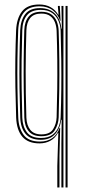

<svg xmlns="http://www.w3.org/2000/svg" viewBox="-20 -626 376 846"><path d="M232.5 200V106L237 -40.2H235Q223 -17.2 202 -5.8Q181 5.8 154.2 5.8Q103.8 5.8 78.6 -23.4Q53.5 -52.5 51.2 -107.8Q48.8 -177 47.8 -241.2Q46.8 -305.5 47.6 -367.8Q48.5 -430 51 -492.8Q53.5 -546 77.4 -576.1Q101.2 -606.2 153 -606.2Q182 -606.2 203.2 -594.2Q224.5 -582.2 236 -561.5H238L235.2 -595V-600H243.5L246.8 -534.5H244.8Q236.2 -562.2 213 -580.2Q189.8 -598.2 154.5 -598.2Q106.5 -598.2 84.4 -570.1Q62.2 -542 60.2 -492.8Q57.8 -429.8 56.9 -367.2Q56 -304.8 56.9 -240.5Q57.8 -176.2 60.5 -107.8Q62.2 -61.8 83.9 -32Q105.5 -2.2 156.5 -2.2Q187.8 -2.2 209.8 -17.1Q231.8 -32 242.5 -62.2H245L242 61.2V200ZM250.5 200V7.5L251.8 -98H249.8Q244.2 -57.8 221.6 -33.8Q199 -9.8 159.2 -10Q113.8 -10.5 92.4 -36.5Q71 -62.5 69.2 -107.5Q67 -172.8 66 -235.9Q65 -299 65.8 -362.5Q66.5 -426 69 -492.5Q71 -537.5 91.4 -563.9Q111.8 -590.2 156.2 -590.2Q198.2 -590.2 222.5 -565.5Q246.8 -540.8 250.5 -499.8H252.5L250.8 -600H259.5V200ZM160.5 -18Q192 -18 210.8 -31.9Q229.5 -45.8 238 -66.9Q246.5 -88 247.2 -109.5Q249.5 -172.5 250.1 -233.9Q250.8 -295.2 250 -358.6Q249.2 -422 247.2 -490.2Q246.8 -512.2 238 -533.5Q229.2 -554.8 210.2 -568.6Q191.2 -582.5 159.8 -582.5Q118.2 -582.5 98.9 -558.8Q79.5 -535 78.2 -493.8Q76 -422.2 75.2 -360Q74.5 -297.8 75.4 -236.6Q76.2 -175.5 78.2 -107.5Q79.8 -67.8 98.8 -42.9Q117.8 -18 160.5 -18ZM161.8 -25.8Q125 -25.8 106.8 -47.4Q88.5 -69 87.2 -107.5Q85.5 -172.5 84.6 -235.4Q83.8 -298.2 84.4 -361.6Q85 -425 87 -492.2Q88.2 -531 106.2 -552.6Q124.2 -574.2 161.8 -574.2Q190 -574.2 206.6 -562.1Q223.2 -550 230.5 -530.8Q237.8 -511.5 238.5 -490Q240.8 -423.2 241.4 -359.5Q242 -295.8 241.2 -233.6Q240.5 -171.5 238.5 -109.2Q237.5 -77.5 221.1 -51.6Q204.8 -25.8 161.8 -25.8ZM162 -33.8Q200 -33.8 214.2 -57.1Q228.5 -80.5 229.5 -109.5Q231.5 -172 232.2 -234.1Q233 -296.2 232.4 -359.8Q231.8 -423.2 229.5 -490Q228.8 -509.5 222.4 -526.9Q216 -544.2 201.4 -555.2Q186.8 -566.2 162 -566.2Q129 -566.2 113.1 -546.6Q97.2 -527 96.2 -492Q93.5 -407 93.1 -312.8Q92.8 -218.5 96.2 -108Q97.5 -73.8 113.5 -53.8Q129.5 -33.8 162 -33.8ZM268.8 200V-600H277.8V200Z"/></svg>

Font: Big Shoulders Inline Display Thin Light
Style: Regular
Weight: 300
Version: Version 2.002